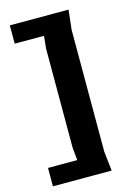

<svg xmlns="http://www.w3.org/2000/svg" viewBox="-140 -833 780 1105"><g transform="rotate(-15 250.0 -280.5)"><path d="M370 83.5 383 199.5H33V90H207.5L200 16V-576.5L207.5 -650.5H33V-759.5H383L370 -643.5Z"/></g></svg>

Font: B612
Style: Bold
Weight: 700
Designer: Nicolas Chauveau, Thomas Paillot, Jonathan Favre-Lamarine, Jean-Luc Vinot
Foundry: AIRBUS
Version: Version 1.008